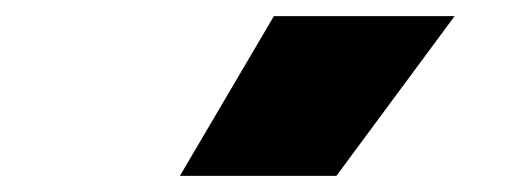

<svg xmlns="http://www.w3.org/2000/svg" viewBox="-20 -828 640 238"><path d="M203 -610 319.5 -808H543.5L397 -610Z"/></svg>

Font: Encode Sans Condensed Thin Black
Style: Regular
Weight: 900
Version: Version 3.002